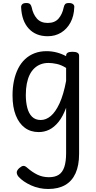

<svg xmlns="http://www.w3.org/2000/svg" viewBox="-20 -858 638 1272"><path d="M299 394Q239 394 186 370Q133 346 103 313Q92 300 91 286Q90 272 107 256Q123 242 134.5 241Q146 240 161 254Q194 283 228.5 299.5Q263 316 304 316Q344 316 369 300Q394 284 406 248.5Q418 213 418 156V-144Q396 -85 367.5 -50Q339 -15 306.5 1Q274 17 236 17Q183 17 144.5 -11.5Q106 -40 84.5 -94Q63 -148 63 -226Q63 -278 72.5 -323Q82 -368 100.5 -404.5Q119 -441 146.5 -466.5Q174 -492 209.5 -505.5Q245 -519 288 -519Q323 -519 355.5 -510.5Q388 -502 418 -486V-489Q418 -502 428 -508.5Q438 -515 460 -515Q482 -515 493 -508.5Q504 -502 504 -489V161Q504 238 480.5 290Q457 342 411.5 368Q366 394 299 394ZM250 -63Q285 -63 316.5 -89.5Q348 -116 374.5 -173.5Q401 -231 418 -322V-408Q386 -428 356 -434.5Q326 -441 301 -441Q273 -441 249.5 -432Q226 -423 207.5 -405.5Q189 -388 176.5 -362.5Q164 -337 157.5 -303.5Q151 -270 151 -228Q151 -183 160.5 -145Q170 -107 192 -85Q214 -63 250 -63ZM296 -618Q217 -618 170.5 -668.5Q124 -719 120 -809Q119 -821 127 -829.5Q135 -838 154 -838Q173 -838 180 -830Q187 -822 190 -809Q199 -764 224.5 -735Q250 -706 296 -706Q343 -706 368 -735Q393 -764 402 -809Q405 -823 411.5 -830.5Q418 -838 437 -838Q456 -838 465 -829.5Q474 -821 472 -809Q470 -752 447 -709Q424 -666 385 -642Q346 -618 296 -618Z"/></svg>

Font: Playwrite AT
Style: Regular
Weight: 400
Designer: Veronika Burian, José Scaglione
Foundry: TypeTogether
Version: Version 1.002